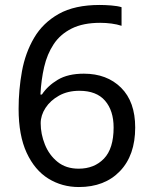

<svg xmlns="http://www.w3.org/2000/svg" viewBox="-20 -744 612 774"><path d="M55 -305Q55 -382 68.5 -456.5Q82 -531 117.5 -591.5Q153 -652 217 -688Q281 -724 382 -724Q403 -724 428.5 -722Q454 -720 470 -715V-640Q452 -646 429.5 -649Q407 -652 384 -652Q315 -652 269 -629Q223 -606 196.5 -566Q170 -526 158 -474Q146 -422 143 -363H149Q172 -398 213 -422.5Q254 -447 318 -447Q411 -447 468 -390.5Q525 -334 525 -230Q525 -118 463.5 -54Q402 10 298 10Q230 10 175 -24Q120 -58 87.5 -128Q55 -198 55 -305ZM297 -64Q360 -64 399 -104.5Q438 -145 438 -230Q438 -298 403.5 -338Q369 -378 300 -378Q253 -378 218 -358.5Q183 -339 163.5 -309Q144 -279 144 -247Q144 -204 161 -161.5Q178 -119 212 -91.5Q246 -64 297 -64Z"/></svg>

Font: Noto Sans Yi
Style: Regular
Weight: 400
Designer: Monotype Design Team
Foundry: Monotype Imaging Inc.
Version: Version 2.002; ttfautohint (v1.8.4.7-5d5b)